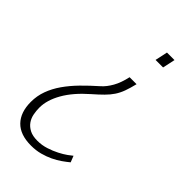

<svg xmlns="http://www.w3.org/2000/svg" viewBox="-223 -584 855 855"><g transform="rotate(45 204.0 -156.5)"><path d="M160.6 168.9Q188.5 168.9 215.1 160.4Q241.7 151.9 263.4 140.6Q285.2 129.4 300.5 118.4Q315.9 107.4 321.8 102.1L333.5 131.8Q319.8 143.1 301.8 155.8Q283.7 168.5 261.5 179.2Q239.3 189.9 212.9 197Q186.5 204.1 155.8 204.1Q87.4 204.1 52.5 168.2Q17.6 132.3 17.6 66.9Q17.6 28.8 30.3 -5.9Q43 -40.5 65.7 -73Q88.4 -105.5 119.6 -137.5Q150.9 -169.4 188.5 -202.6Q208.5 -220.2 225.1 -249.5Q241.7 -278.8 251 -321.8H294.9Q287.1 -289.6 278.8 -266.8Q270.5 -244.1 258.1 -225.3Q245.6 -206.5 227.5 -188.5Q209.5 -170.4 182.6 -147Q122.6 -94.7 92.5 -42Q62.5 10.7 62.5 58.1Q62.5 78.1 66.4 97.9Q70.3 117.7 81.3 133.3Q92.3 148.9 111.3 158.9Q130.4 168.9 160.6 168.9ZM291 -517.1H338.4L325.7 -458H278.3Z"/></g></svg>

Font: Ufes Sans Thin
Style: Italic
Weight: 100
Designer: Ricardo Esteves & Thais Bronze
Foundry: ProDesignUfes - Ricardo Esteves, Thais Bronze
Version: Version 2.0